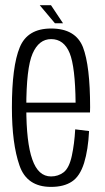

<svg xmlns="http://www.w3.org/2000/svg" viewBox="-20 -711 402 734"><path d="M175 3.5V-36.5Q126 -36.5 103.5 -101.5Q80.5 -166 80.5 -300Q80.5 -451 104.5 -506Q128.5 -561.5 175.5 -561.5Q224.5 -561.5 246.5 -507.5Q267.5 -455 269 -318.5H73V-281H324Q324.5 -291 324.5 -301Q324.5 -459.5 297 -531Q268.5 -602 175.5 -602Q85 -602 55.5 -530Q25.5 -457.5 25.5 -300Q25.5 -161.5 54.5 -78.5Q82.5 3.5 175 3.5ZM175 -36.5V3.5Q224.5 3.5 255 -17Q285.5 -37 301.5 -88Q317 -138.5 320.5 -210L267.5 -216.5Q264.5 -161.5 254.5 -115Q244.5 -69 223.5 -52.5Q202.5 -36.5 175 -36.5ZM190 -622H221L175 -691H132Z"/></svg>

Font: Anybody Condensed Light
Style: Regular
Weight: 300
Width: 3
Designer: Tyler Finck
Foundry: Etcetera Type Company
Version: Version 1.113;gftools[0.9.25]